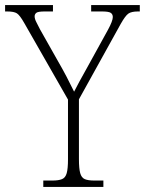

<svg xmlns="http://www.w3.org/2000/svg" viewBox="-29 -734 569 754"><path d="M141 0V-25H177Q201 -25 214.5 -30.5Q228 -36 233 -54Q238 -72 238 -108V-343L66 -644Q49 -674 37.5 -681.5Q26 -689 -1 -689H-9V-714H179V-689H147Q120 -689 113.5 -683.5Q107 -678 107 -670Q107 -660 113.5 -647.5Q120 -635 128 -619L198 -495Q216 -464 232 -433.5Q248 -403 262 -374Q270 -390 283 -414Q296 -438 314 -470L395 -617Q414 -652 414 -667Q414 -678 406 -683.5Q398 -689 371 -689H329V-714H520V-689H513Q487 -689 475 -680.5Q463 -672 445 -640L281 -344V-109Q281 -72 286 -54Q291 -36 304 -30.5Q317 -25 341 -25H377V0Z"/></svg>

Font: Noto Serif Lao SemiCondensed ExtraLight
Style: Regular
Weight: 200
Width: 4
Designer: Monotype Design Team
Foundry: Monotype Imaging Inc.
Version: Version 2.003; ttfautohint (v1.8.4.7-5d5b)